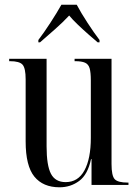

<svg xmlns="http://www.w3.org/2000/svg" viewBox="-20 -786 588 816"><path d="M233 10Q163 10 126 -35.5Q89 -81 89 -185V-449Q89 -496 76 -511Q63 -526 22 -526H19V-536H178V-164Q178 -83 196.5 -47.5Q215 -12 259 -12Q312 -12 339 -62Q366 -112 366 -200V-444Q366 -478 361 -495.5Q356 -513 341.5 -519.5Q327 -526 299 -526H297V-536H454V-89Q454 -39 467.5 -24.5Q481 -10 523 -10H526V0H369V-110H367Q353 -44 316.5 -17Q280 10 233 10ZM143 -616Q166 -646 194 -689Q222 -732 241 -766H306Q324 -732 352 -689Q380 -646 403 -616V-606H395Q382 -617 358 -638Q334 -659 310.5 -681.5Q287 -704 274 -720Q248 -692 213.5 -661.5Q179 -631 150 -606H143Z"/></svg>

Font: Noto Serif Display Condensed
Style: Regular
Weight: 400
Width: 3
Designer: Monotype Design Team
Foundry: Monotype Imaging Inc.
Version: Version 2.009